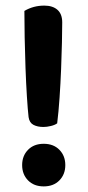

<svg xmlns="http://www.w3.org/2000/svg" viewBox="-20 -650 315 685"><path d="M202 -570Q202 -543 201 -498.5Q200 -454 198 -403.5Q196 -353 192.5 -301.5Q189 -250 184 -210Q176 -204 161.5 -200.5Q147 -197 135 -197Q114 -197 99.5 -204.5Q85 -212 82 -232Q79 -258 76 -305.5Q73 -353 71 -407.5Q69 -462 68 -516.5Q67 -571 67 -611Q99 -630 138 -630Q168 -630 185 -615Q202 -600 202 -570ZM59 -61Q59 -94 80 -115.5Q101 -137 136 -137Q171 -137 192 -115.5Q213 -94 213 -61Q213 -28 192 -6.5Q171 15 136 15Q101 15 80 -6.5Q59 -28 59 -61Z"/></svg>

Font: Baloo Paaji 2 SemiBold
Style: Regular
Weight: 600
Designer: Shuchita Grover, Noopur Datye and Ek Type
Foundry: Ek Type
Version: Version 1.640;hotconv 1.0.111;makeotfexe 2.5.65597; ttfautoh